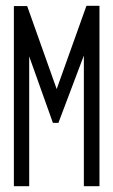

<svg xmlns="http://www.w3.org/2000/svg" viewBox="-20 -644 390 664"><path d="M28 0V-623H74L176 -336L279 -624H324V0H270V-452L182 -219H163L81 -449V0Z"/></svg>

Font: Inconsolata ExtraCondensed
Style: Regular
Weight: 400
Width: 2
Monospace: yes
Designer: Raph Levien, Cyreal, Brenton Simpson
Foundry: Raph Levien, Cyreal, Google
Version: Version 3.000; ttfautohint (v1.8.2.53-6de2)